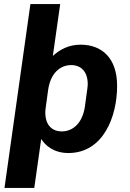

<svg xmlns="http://www.w3.org/2000/svg" viewBox="-20 -740 637 941"><path d="M275 -720H129L2 181H148L182 -59C202 -26 245 10 315 10C486 10 554 -168 554 -319C554 -457 478 -521 375 -521C318 -521 274 -498 239 -466ZM396 -217C384 -136 337 -96 283 -96C235 -96 202 -127 202 -189C202 -198 203 -207 216 -300C228 -381 274 -421 329 -421C376 -421 410 -390 410 -328C410 -319 409 -310 396 -217Z"/></svg>

Font: Chivo
Style: Bold Italic
Weight: 700
Italic angle: -8°
Designer: Hector Gatti
Foundry: Omnibus-Type
Version: Version 1.003;PS 001.003;hotconv 1.0.70;makeotf.lib2.5.58329